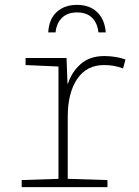

<svg xmlns="http://www.w3.org/2000/svg" viewBox="-20 -768 570 788"><path d="M69 0V-29L220 -34V-495L85 -501V-530H253L257 -425H259Q274 -472 311 -505Q348 -538 409 -538Q432 -538 455.5 -534Q479 -530 495 -524L485 -487Q450 -501 407 -501Q335 -501 296.5 -443.5Q258 -386 258 -289V-34L421 -29V0ZM296 -748Q348 -748 379 -718Q410 -688 414 -635H384Q380 -673 358 -695Q336 -717 296 -717Q257 -717 234.5 -695Q212 -673 208 -635H178Q181 -690 213 -719Q245 -748 296 -748Z"/></svg>

Font: Noto Sans Mono Condensed ExtraLight
Style: Regular
Weight: 200
Width: 3
Designer: Monotype Design Team
Foundry: Monotype Imaging Inc.
Version: Version 2.014; ttfautohint (v1.8.4.7-5d5b)